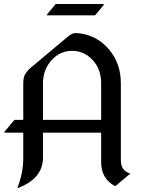

<svg xmlns="http://www.w3.org/2000/svg" viewBox="-20 -911 707 951"><path d="M255.9 -891.1H493.7V-886.2L450.7 -835H212.9V-839.8ZM192.9 -317.4H481V-498Q481 -566.4 441.4 -610.8Q398.4 -659.2 336.9 -659.2Q275.9 -659.2 233.4 -610.8Q192.9 -564.5 192.9 -498ZM65.9 19.5Q95.2 -51.8 95.2 -130.9V-253.9H2.4V-258.8L51.8 -317.4H95.2V-498Q95.2 -526.9 104 -542.5Q115.2 -561 131.3 -574.7L315.9 -729.5Q336.9 -747.1 353.5 -747.1Q369.6 -747.1 388.2 -743.7Q467.8 -729 522 -663.6Q578.6 -595.7 578.6 -498V-117.2Q578.6 -64.5 625.5 -51.3L552.7 9.8H547.9Q481 -27.3 481 -107.4V-253.9H192.9V-130.9Q192.9 -27.3 70.8 19.5Z"/></svg>

Font: Gothica
Style: Book
Weight: 400
Designer: Wojciech Kalinowski "wmk69" (wmk69@o2.pl)
Foundry: Wojciech Kalinowski "wmk69" (wmk69@o2.pl)
Version: Version 2.1.0; 2021-05-14